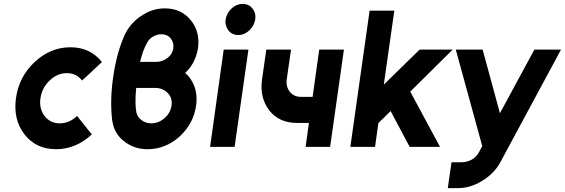

<svg xmlns="http://www.w3.org/2000/svg" viewBox="-20 -755 2904 987"><path d="M342 -512Q239 -512 158 -436Q77 -360 62 -250Q47 -140 106 -64Q165 12 268 12Q370 12 452 -64L376 -159Q337 -121 287 -121Q238 -121 209 -159Q180 -197 188 -250Q196 -304 235 -341Q274 -379 323 -379Q373 -379 402 -341L504 -436Q444 -512 342 -512Z M827 -712Q762 -712 704 -672Q646 -633 618 -569Q580 -481 563 -367Q554 -309 552 -252.5Q550 -196 556 -142Q564 -72 615 -31Q667 12 738 12Q831 12 903 -53Q975 -119 988 -212Q996 -269 977 -317Q969 -335 958.5 -351Q948 -367 932 -380Q944 -391 954 -404Q964 -417 972 -431Q992 -468 998 -508Q1009 -593 960 -652Q911 -712 827 -712ZM809 -579Q840 -579 857 -558Q875 -536 871 -506Q866 -476 841 -457Q815 -437 783 -437H700Q707 -466 716.5 -492Q726 -518 735 -533Q740 -543 747.5 -551.5Q755 -560 765 -566Q787 -579 809 -579ZM680 -303H777Q817 -303 842 -277Q867 -252 862 -214Q857 -175 826 -148Q796 -121 757 -121Q730 -121 708 -137Q697 -145 690.5 -155Q684 -165 681 -177Q677 -199 676.5 -230Q676 -261 680 -303Z M1292 -655Q1297 -687 1278 -711Q1259 -735 1227 -735Q1196 -735 1170 -711Q1145 -687 1140 -655Q1135 -624 1154 -599Q1173 -575 1205 -575Q1237 -575 1262 -599Q1287 -624 1292 -655ZM1060 0H1186L1257 -500H1130Z M1349 -500 1327 -347Q1314 -253 1364 -188Q1414 -123 1508 -123H1568L1551 0H1677L1748 -500H1621L1587 -257H1527Q1491 -257 1470 -283Q1449 -310 1454 -347L1476 -500Z M1781 0H1908L1925 -122L1988 -184L2086 0H2242L2089 -284L2307 -500H2137L1953 -320L2007 -700H1880Z M2323 -500 2459 -4 2443 26Q2430 51 2406 65Q2381 79 2354 79H2301L2282 212H2335Q2398 212 2458 175Q2488 157 2512 133Q2536 109 2552 79L2864 -500H2727L2550 -173L2461 -500Z"/></svg>

Font: Unageo
Style: Bold-Italic
Weight: 700
Designer: Richard Sepsi
Foundry: Richard Sepsi
Version: Version 2.000